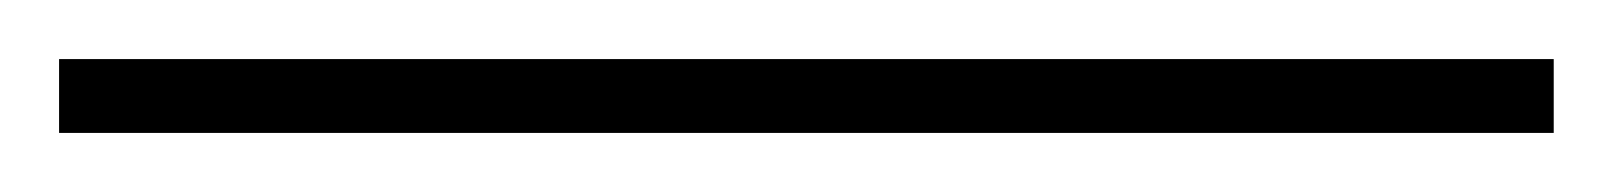

<svg xmlns="http://www.w3.org/2000/svg" viewBox="-23 -805 546 65"><path d="M-3 -760V-785H503V-760Z"/></svg>

Font: Noto Sans UI Thin
Style: Regular
Weight: 250
Designer: Monotype Design Team
Foundry: Monotype Imaging Inc.
Version: Version 1.001